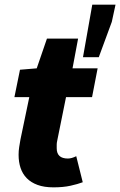

<svg xmlns="http://www.w3.org/2000/svg" viewBox="-20 -794 517 826"><path d="M210 12Q170 12 141.5 1.5Q113 -9 95 -27.5Q77 -46 68.5 -71.5Q60 -97 60 -128Q60 -145 62.5 -161Q65 -177 68 -194L106 -376H42L66 -494L138 -500L182 -628H316L292 -500H400L376 -376H264L226 -188Q224 -179 224 -171.5Q224 -164 224 -156Q224 -112 272 -112Q288 -112 308 -122L336 -10Q315 -2 283.5 5Q252 12 210 12ZM337 -548 377 -774H477L461 -700L405 -548Z"/></svg>

Font: mr_Source Sans Pro
Style: Italic
Weight: 900
Italic angle: -11°
Designer: Paul D. Hunt
Foundry: Adobe Systems Incorporated
Version: Version 1.076;July 10, 2024;FontCreator 11.5.0.2430 64-bit